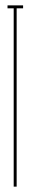

<svg xmlns="http://www.w3.org/2000/svg" viewBox="-20 -695 114 715"><path d="M31 0V-664H8V-675H66V-664H42V0Z"/></svg>

Font: Anybody UltraCondensed Thin
Style: Regular
Weight: 100
Width: 1
Designer: Tyler Finck
Foundry: Etcetera Type Company
Version: Version 1.110